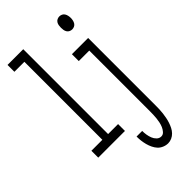

<svg xmlns="http://www.w3.org/2000/svg" viewBox="-294 -800 1088 1088"><g transform="rotate(-45 250.0 -256.0)"><path d="M12 0V-55H100V-680H20V-735H146V-55H226V0ZM422 -618Q413 -618 404.5 -622Q396 -626 391 -634Q386 -642 384.5 -651.5Q383 -661 383 -670Q383 -679 384.5 -688.5Q386 -698 391 -706Q396 -714 404.5 -718Q413 -722 422 -722Q431 -722 439.5 -718Q448 -714 453 -706Q458 -698 460 -688.5Q462 -679 462 -670Q462 -661 460 -651.5Q458 -642 453 -634Q448 -626 439.5 -622Q431 -618 422 -618ZM350 223Q333 223 316.5 216Q300 209 289 197Q278 185 270.5 169.5Q263 154 258.5 137Q254 120 252 103.5Q250 87 250 69H295Q295 85 297.5 100.5Q300 116 305.5 130.5Q311 145 322.5 156.5Q334 168 350 168Q364 168 374 156.5Q384 145 389.5 132Q395 119 398 105Q401 91 402.5 77Q404 63 404.5 48.5Q405 34 405 20V-465H321V-520H451V20Q451 36 450.5 51.5Q450 67 448 82.5Q446 98 443 113.5Q440 129 435 144Q430 159 423 173Q416 187 405 198.5Q394 210 379.5 216.5Q365 223 350 223Z"/></g></svg>

Font: Iosevka Fixed Light
Style: Regular
Weight: 300
Monospace: yes
Designer: Belleve Invis
Foundry: Belleve Invis
Version: Version 32.3.0